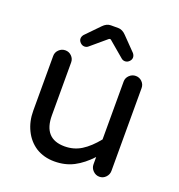

<svg xmlns="http://www.w3.org/2000/svg" viewBox="-127 -795 850 913"><g transform="rotate(20 297.5 -339.0)"><path d="M165 -581.1Q165 -591.8 172.9 -601.6L239.3 -669.9Q257.8 -689.5 279.3 -689.5H316.4Q337.9 -689.5 356.4 -669.9L422.9 -601.6Q430.7 -591.8 430.7 -581.1Q430.7 -570.3 421.4 -561Q412.1 -551.8 400.4 -551.8Q389.6 -551.8 381.8 -558.6L305.7 -623Q302.7 -627 297.9 -627Q293.9 -627 290 -623L213.9 -558.6Q206.1 -551.8 195.3 -551.8Q183.6 -551.8 174.3 -561Q165 -570.3 165 -581.1ZM153.3 -14.6Q114.3 -40 92.8 -84Q71.3 -127.9 71.3 -181.6V-459Q71.3 -477.5 85 -490.7Q98.6 -503.9 117.2 -503.9Q135.7 -503.9 148.9 -490.7Q162.1 -477.5 162.1 -459V-191.4Q162.1 -73.2 268.6 -73.2Q315.4 -73.2 353 -96.7Q390.6 -120.1 427.7 -166V-459Q427.7 -477.5 441.4 -490.7Q455.1 -503.9 473.6 -503.9Q492.2 -503.9 505.4 -490.7Q518.6 -477.5 518.6 -459V-40Q518.6 -21.5 505.4 -7.8Q492.2 5.9 473.6 5.9Q455.1 5.9 441.4 -7.8Q427.7 -21.5 427.7 -40V-77.1Q387.7 -34.2 344.7 -11.7Q301.8 10.7 247.1 10.7Q194.3 10.7 153.3 -14.6Z"/></g></svg>

Font: KTXP_ComRound
Style: Medium
Weight: 500
Version: Version 1.01;May 16, 2022;FontCreator 13.0.0.2683 64-bit